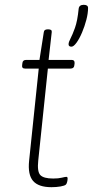

<svg xmlns="http://www.w3.org/2000/svg" viewBox="-20 -772 386 798"><path d="M194 6Q140 6 117.5 -20Q95 -46 101 -104L141 -487H84Q70 -487 72 -501L73 -509Q74 -523 89 -523H144L162 -638Q163 -650 178 -650H181Q197 -650 195 -638L182 -523H278Q291 -523 290 -509L289 -501Q288 -487 273 -487H179L139 -105Q134 -59 147.5 -44.5Q161 -30 201 -30Q223 -30 237 -33.5Q251 -37 256 -37Q261 -37 261 -30Q261 -23 259 -15.5Q257 -8 254 -5Q249 0 231.5 3Q214 6 194 6ZM277 -578Q265 -578 265 -588Q265 -597 273 -612Q281 -627 291.5 -656Q302 -685 307 -736Q309 -752 328 -752Q346 -752 346 -739Q346 -717 339 -690Q332 -663 321 -637Q310 -611 298 -594.5Q286 -578 277 -578Z"/></svg>

Font: Asap Semi Condensed Semi Condensed Thin
Style: Italic
Weight: 100
Width: 4
Italic angle: -6°
Designer: Pablo Cosgaya
Foundry: Omnibus-Type
Version: Version 3.001; ttfautohint (v1.8.4.7-5d5b)